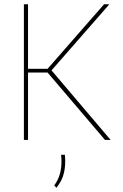

<svg xmlns="http://www.w3.org/2000/svg" viewBox="-20 -659 578 904"><path d="M474.5 0 204 -317.5H108.5V-335H204L470 -639H495L218.5 -323L218 -333L501 0ZM92.5 0V-639H112V0ZM285.5 70Q286 75 286.5 83Q287 91 287 101Q287 136.5 278 166.2Q269 196 245.5 225L235.5 214Q253.5 189 261.5 161.5Q269.5 134 269.5 101.5Q269.5 93 269 85.2Q268.5 77.5 267.5 70Z"/></svg>

Font: Anek Latin Thin
Style: Regular
Weight: 250
Designer: Yesha Goshar
Foundry: Ek Type
Version: Version 1.003